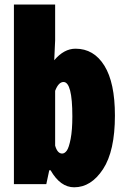

<svg xmlns="http://www.w3.org/2000/svg" viewBox="-20 -794 540 828"><path d="M299.8 13.7Q240.2 13.7 198.2 -59.6H192.4L179.7 0H40V-774.4H217.8V-620.1L213.9 -534.2Q255.9 -584 305.7 -584Q384.8 -584 430.2 -510.7Q475.6 -437.5 475.6 -295.9Q475.6 -142.6 424.3 -64.5Q373 13.7 299.8 13.7ZM248 -131.8Q258.8 -131.8 268.1 -144.5Q277.3 -157.2 284.7 -195.3Q292 -233.4 292 -292Q292 -440.4 253.9 -440.4Q232.4 -440.4 217.8 -402.3V-166Q227.5 -131.8 248 -131.8Z"/></svg>

Font: GenEi Gothic M Heavy
Style: Regular
Weight: 800
Designer: o_tamon (Modified); [Source Han Sans]
Ryoko NISHIZUKA  (kana & ideographs); Paul D. Hunt (Latin, Greek & Cyrillic); Wenl
Version: Version 1.1a;Original Version 1.004